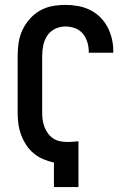

<svg xmlns="http://www.w3.org/2000/svg" viewBox="-20 -763 540 783"><path d="M200 0V-100Q177 -105 156 -114Q135 -123 117 -138Q99 -153 86.5 -172.5Q74 -192 66 -213.5Q58 -235 55 -258Q52 -281 52 -304V-535Q52 -562 56 -589Q60 -616 71.5 -640.5Q83 -665 101 -685.5Q119 -706 142.5 -719.5Q166 -733 193 -738Q220 -743 247 -743Q273 -743 298 -738.5Q323 -734 346 -723Q369 -712 387.5 -694Q406 -676 418 -653.5Q430 -631 436 -606Q442 -581 442 -555V-548H342V-552Q342 -572 336 -591.5Q330 -611 317.5 -626Q305 -641 286 -648Q267 -655 247 -655Q225 -655 205 -645.5Q185 -636 173 -618Q161 -600 156.5 -578.5Q152 -557 152 -535V-304Q152 -289 154 -274Q156 -259 161.5 -245Q167 -231 176 -218.5Q185 -206 197.5 -198Q210 -190 225 -187Q240 -184 255 -184Q267 -184 278 -185Q289 -186 300 -187V0Z"/></svg>

Font: Iosevka Semibold
Style: Regular
Weight: 600
Monospace: yes
Designer: Belleve Invis
Foundry: Belleve Invis
Version: Version 33.2.3; ttfautohint (v1.8.4)